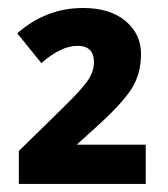

<svg xmlns="http://www.w3.org/2000/svg" viewBox="-20 -744 419 478"><path d="M342.8 -286.1H26.9V-368.2L136.2 -475.1Q186 -523.9 200 -545.7Q213.9 -567.4 213.9 -588.9Q213.9 -629.9 172.9 -629.9Q131.8 -629.9 83 -586.9L22.9 -661.1Q94.7 -724.1 187 -724.1Q253.9 -724.1 292.5 -691.7Q331.1 -659.2 331.1 -609.9Q331.1 -560.5 308.1 -523.9Q285.2 -487.3 222.2 -430.2L170.9 -383.8H342.8Z"/></svg>

Font: NotoSans-Bold
Style: Bold
Weight: 700
Designer: Monotype Design team
Foundry: Monotype Imaging Inc.
Version: Version 1.04